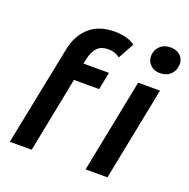

<svg xmlns="http://www.w3.org/2000/svg" viewBox="-135 -902 1014 1031"><g transform="rotate(20 372.0 -386.0)"><path d="M263 -559 257 -530H403L383 -430H239L154 0H29L143 -568Q160 -654 214.5 -701.5Q269 -749 357 -749Q392 -749 422.5 -741Q453 -733 474 -717L424 -626Q396 -648 357 -648Q318 -648 296 -626.5Q274 -605 263 -559ZM568 -534H693L587 0H462ZM584 -692Q584 -726 607.5 -749Q631 -772 669 -772Q702 -772 723 -752.5Q744 -733 744 -705Q744 -668 720.5 -645Q697 -622 659 -622Q626 -622 605 -642.5Q584 -663 584 -692Z"/></g></svg>

Font: Montserrat Alternates SemiBold
Style: Italic
Weight: 600
Italic angle: -11.3°
Designer: Julieta Ulanovsky
Foundry: Julieta Ulanovsky
Version: Version 7.200